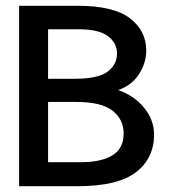

<svg xmlns="http://www.w3.org/2000/svg" viewBox="-20 -643 590 663"><path d="M46 0V-623H249Q372 -623 428.5 -580Q485 -537 485 -468Q485 -426 460 -387Q435 -348 388 -332Q443 -313 477.5 -271Q512 -229 512 -178Q512 -96 449 -48Q386 0 248 0ZM146 -371H238Q319 -371 351.5 -395.5Q384 -420 384 -458Q384 -495 352.5 -518.5Q321 -542 250 -542H146ZM146 -83H261Q329 -83 368 -106.5Q407 -130 407 -182Q407 -230 369 -260.5Q331 -291 242 -291H146Z"/></svg>

Font: Inconsolata SemiExpanded SemiBold
Style: Regular
Weight: 600
Width: 6
Monospace: yes
Designer: Raph Levien, Cyreal, Brenton Simpson
Foundry: Raph Levien, Cyreal, Google
Version: Version 3.001; ttfautohint (v1.8.2.53-6de2)